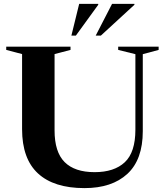

<svg xmlns="http://www.w3.org/2000/svg" viewBox="-20 -955 848 987"><path d="M676 -288.5V-676.5L587.5 -698.5V-715H795.5V-698.5L714 -676.5V-280.5Q714 -134.5 634.8 -61.2Q555.5 12 414 12Q257 12 175.2 -63.5Q93.5 -139 93.5 -291V-677L12 -698.5V-715H342.5V-698.5L260.5 -677V-284.5Q260.5 -173.5 312.2 -121.8Q364 -70 466.5 -70Q567 -70 621.5 -121Q676 -172 676 -288.5ZM472 -772 556 -935H671V-930.5L498.5 -772ZM347 -772 387 -935H485V-930.5L370 -772Z"/></svg>

Font: Newsreader Display SemiBold
Style: Regular
Weight: 600
Designer: Hugues Gentile
Foundry: Production Type
Version: Version 1.001